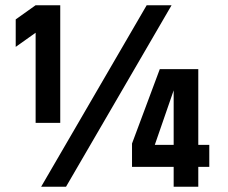

<svg xmlns="http://www.w3.org/2000/svg" viewBox="-20 -713 869 733"><path d="M540 -693H635L232 0H137ZM643 -160V-368L571 -160ZM737 -449V-160H779V-76H737V0H643V-76H484V-165L590 -449ZM210 -693V-244H116V-588L40 -534V-639L116 -693Z"/></svg>

Font: Khand
Style: Bold
Weight: 700
Designer: Devanagari: Sanchit Sawaria, Jyotish Sonowal; Latin: Satya Rajpurohit
Foundry: Indian Type Foundry
Version: Version 1.101;PS 1.0;hotconv 1.0.78;makeotf.lib2.5.61930; tt